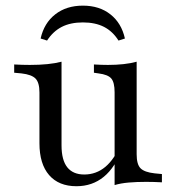

<svg xmlns="http://www.w3.org/2000/svg" viewBox="-20 -640 618 674"><path d="M196 -413.7V-206.5H118.5V-315.3Q118.5 -350 104.8 -364.1Q91.1 -378.2 55.6 -382.3L29.8 -384.7V-413.7Q45.2 -412.9 58.1 -412.5Q71 -412.1 84.7 -412.1Q118.5 -412.1 146.4 -414.9Q174.2 -417.7 196 -423.4ZM196 -206.5V-129.8Q196 -78.2 216.1 -52.8Q236.3 -27.4 275.8 -27.4Q317.7 -27.4 350 -54.4Q382.3 -81.5 404.8 -136.3L408.9 -118.5Q384.7 -52.4 344.4 -19.4Q304 13.7 248.4 13.7Q186.3 13.7 152.4 -25.4Q118.5 -64.5 118.5 -137.1V-206.5ZM382.3 0V-206.5H459.7V-98.4Q459.7 -62.9 473.4 -49.2Q487.1 -35.5 522.6 -31.5L548.4 -29V0Q533.1 -0.8 520.2 -1.2Q507.3 -1.6 492.7 -1.6Q459.7 -1.6 431.9 0.8Q404 3.2 382.3 9.7ZM459.7 -413.7V-206.5H382.3V-316.1Q382.3 -350.8 370.6 -364.5Q358.9 -378.2 325.8 -382.3L309.7 -384.7V-413.7Q325 -412.9 335.9 -412.5Q346.8 -412.1 358.9 -412.1Q387.9 -412.1 413.7 -414.9Q439.5 -417.7 459.7 -423.4ZM271 -620.2Q329 -620.2 367.7 -589.5Q406.5 -558.9 418.5 -504.8L396 -497.6Q375.8 -529.8 345.2 -545.6Q314.5 -561.3 271 -561.3Q227.4 -561.3 196.8 -545.6Q166.1 -529.8 145.2 -497.6L122.6 -504.8Q134.7 -558.9 173.8 -589.5Q212.9 -620.2 271 -620.2Z"/></svg>

Font: Playfair 5pt SemiExpanded Light
Style: Regular
Weight: 400
Version: Version 2.203